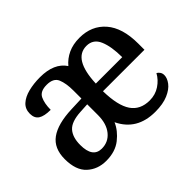

<svg xmlns="http://www.w3.org/2000/svg" viewBox="-110 -773 1008 1008"><g transform="rotate(-45 394.5 -268.5)"><path d="M192 10Q129 10 86.5 -29Q44 -68 44 -151Q44 -231 96.5 -269Q149 -307 254 -311L331 -314V-373Q331 -427 317 -460.5Q303 -494 253 -494Q204 -494 189.5 -463.5Q175 -433 175 -386Q128 -386 105.5 -400.5Q83 -415 83 -449Q83 -484 106.5 -505.5Q130 -527 169.5 -537Q209 -547 256 -547Q361 -547 403 -483Q428 -513 464.5 -530Q501 -547 549 -547Q639 -547 692.5 -485.5Q746 -424 746 -307V-261H438Q440 -153 474 -103Q508 -53 578 -53Q620 -53 653 -75Q686 -97 704 -130Q712 -126 719 -116.5Q726 -107 726 -93Q726 -71 708 -47Q690 -23 652 -6.5Q614 10 556 10Q420 10 366 -103Q347 -59 303.5 -24.5Q260 10 192 10ZM636 -316Q636 -395 615.5 -443Q595 -491 545 -491Q447 -491 440 -316ZM221 -52Q270 -52 300.5 -89.5Q331 -127 331 -191V-271L278 -268Q208 -264 181 -233.5Q154 -203 154 -146Q154 -52 221 -52Z"/></g></svg>

Font: Noto Serif Khmer SemiCondensed Medium
Style: Regular
Weight: 500
Width: 4
Designer: Danh Hong and the Monotype Design Team
Foundry: Monotype Imaging Inc.
Version: Version 2.004; ttfautohint (v1.8.4.7-5d5b)